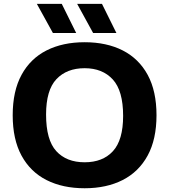

<svg xmlns="http://www.w3.org/2000/svg" viewBox="-20 -969 880 998"><path d="M420 9.5Q306 9.5 222 -33Q138 -75.5 92 -160Q46 -244.5 46 -370Q46 -495.5 92 -580Q138 -664.5 222 -707Q306 -749.5 420 -749.5Q534 -749.5 618 -706.8Q702 -664 747.8 -579.5Q793.5 -495 793.5 -370Q793.5 -245 747.5 -160.5Q701.5 -76 617.5 -33.2Q533.5 9.5 420 9.5ZM420 -125.5Q514 -125.5 567 -183.2Q620 -241 620 -366.5Q620 -497.5 566.2 -556Q512.5 -614.5 420 -614.5Q327 -614.5 273.2 -557.5Q219.5 -500.5 219.5 -373.5Q219.5 -241.5 272.5 -183.5Q325.5 -125.5 420 -125.5ZM464 -797.5 381 -949H510L585 -797.5ZM255 -797.5 171.5 -949H301L376 -797.5Z"/></svg>

Font: Encode Sans SemiExpanded SemiExpanded
Style: Bold
Weight: 700
Width: 6
Designer: Multiple Designers
Foundry: Impallari Type
Version: Version 3.000; ttfautohint (v1.8.3) -l 8 -r 50 -G 200 -x 14 